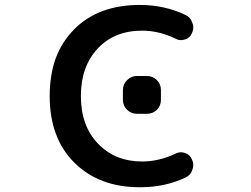

<svg xmlns="http://www.w3.org/2000/svg" viewBox="-20 -785 1040 794"><path d="M561.5 -10.7Q559.6 -10.7 557.6 -10.7Q473.6 -10.7 406.2 -36.1Q338.9 -61.5 287.6 -112.3Q236.3 -163.1 210.9 -232.4Q185.5 -300.8 185.5 -387.2Q185.5 -473.6 210 -543Q235.4 -611.3 285.6 -662.6Q335.9 -713.9 404.3 -739.3Q472.7 -764.6 557.6 -764.6Q661.1 -764.6 748 -722.7Q768.6 -712.9 775.4 -690.4Q779.3 -681.6 779.3 -671.9Q779.3 -659.2 773.4 -647.5Q765.6 -627.9 745.1 -622.1Q736.3 -619.1 728.5 -619.1Q716.8 -619.1 706.1 -625Q637.7 -658.2 567.4 -658.2Q453.1 -658.2 383.8 -584Q314.5 -509.8 314.5 -387.7Q314.5 -264.6 385.3 -190.9Q456.1 -117.2 567.4 -117.2Q637.7 -117.2 705.1 -149.4Q716.8 -155.3 728.5 -155.3Q736.3 -155.3 745.1 -152.3Q765.6 -145.5 773.4 -126Q779.3 -114.3 779.3 -102.5Q779.3 -92.8 775.4 -83Q768.6 -60.5 747.1 -50.8Q662.1 -10.7 561.5 -10.7ZM545.9 -314.5Q522.5 -314.5 505.4 -331.1Q488.3 -347.7 488.3 -372.1V-413.1Q488.3 -436.5 505.4 -453.6Q522.5 -470.7 545.9 -470.7H587.9Q612.3 -470.7 628.9 -453.6Q645.5 -436.5 645.5 -413.1V-372.1Q645.5 -347.7 628.9 -331.1Q612.3 -314.5 587.9 -314.5Z"/></svg>

Font: Rounded Mgen+ 1m medium
Style: Regular
Weight: 500
Designer: [Source Han Sans]
Ryoko NISHIZUKA  (kana & ideographs); Paul D. Hunt (Latin, Greek & Cyrillic); Wenlong ZHANG  (bopomofo
Version: Version 1.059.20150602